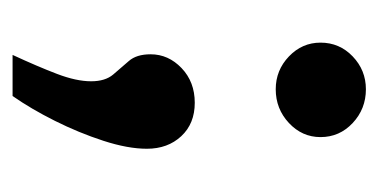

<svg xmlns="http://www.w3.org/2000/svg" viewBox="-172 -274 616 313"><g transform="rotate(90 136.5 -118.0)"><path d="M70 170Q89 129 101 97.5Q113 66 113 42Q113 19 102 6Q91 -7 80 -19.5Q69 -32 69 -55Q69 -84 91.5 -105.5Q114 -127 148 -127Q182 -127 202.5 -105Q223 -83 223 -49Q223 -18 210 22Q197 62 177.5 101Q158 140 137 170ZM126 -259Q95 -259 72.5 -280.5Q50 -302 50 -332Q50 -363 72.5 -384.5Q95 -406 126 -406Q158 -406 181 -384.5Q204 -363 204 -332Q204 -302 181 -280.5Q158 -259 126 -259Z"/></g></svg>

Font: Alumni Sans Thin Black
Style: Regular
Weight: 900
Version: Version 1.018